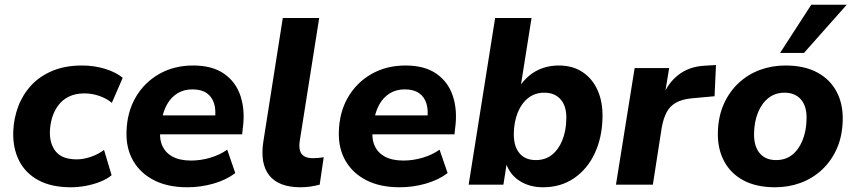

<svg xmlns="http://www.w3.org/2000/svg" viewBox="-20 -781 3620 812"><path d="M280 11Q198 11 143 -18.5Q88 -48 61 -101Q34 -154 36 -224Q38 -280 57 -330.5Q76 -381 112 -420Q148 -459 202 -481.5Q256 -504 327 -504Q378 -504 424 -490Q470 -476 499 -452L453 -346Q432 -364 401 -375Q370 -386 337 -386Q299 -386 271.5 -372.5Q244 -359 226.5 -335.5Q209 -312 200.5 -283.5Q192 -255 191 -224Q190 -171 217 -139Q244 -107 305 -107Q332 -107 363.5 -117.5Q395 -128 420 -147L452 -40Q433 -24 404 -12.5Q375 -1 343 5Q311 11 280 11Z M772 11Q690 11 632 -18.5Q574 -48 543.5 -100.5Q513 -153 515 -223Q517 -306 553.5 -369Q590 -432 653 -468Q716 -504 797 -504Q878 -504 928 -469Q978 -434 997.5 -374Q1017 -314 1007 -240L1004 -213H637L649 -293H904L889 -278Q894 -315 885.5 -343Q877 -371 854.5 -387Q832 -403 794 -403Q757 -403 730 -386Q703 -369 687 -340.5Q671 -312 665 -278L660 -245Q652 -200 665 -168Q678 -136 709 -119Q740 -102 788 -102Q829 -102 869.5 -114Q910 -126 941 -148L975 -49Q937 -20 883 -4.5Q829 11 772 11Z M1251 11Q1159 11 1119 -39Q1079 -89 1094 -184L1176 -705H1330L1248 -187Q1244 -162 1248.5 -145Q1253 -128 1267 -120Q1281 -112 1303 -112Q1315 -112 1326 -113Q1337 -114 1349 -116L1332 0Q1313 5 1293 8Q1273 11 1251 11Z M1670 11Q1588 11 1530 -18.5Q1472 -48 1441.5 -100.5Q1411 -153 1413 -223Q1415 -306 1451.5 -369Q1488 -432 1551 -468Q1614 -504 1695 -504Q1776 -504 1826 -469Q1876 -434 1895.5 -374Q1915 -314 1905 -240L1902 -213H1535L1547 -293H1802L1787 -278Q1792 -315 1783.5 -343Q1775 -371 1752.5 -387Q1730 -403 1692 -403Q1655 -403 1628 -386Q1601 -369 1585 -340.5Q1569 -312 1563 -278L1558 -245Q1550 -200 1563 -168Q1576 -136 1607 -119Q1638 -102 1686 -102Q1727 -102 1767.5 -114Q1808 -126 1839 -148L1873 -49Q1835 -20 1781 -4.5Q1727 11 1670 11Z M2276 11Q2221 11 2179 -15Q2137 -41 2120 -90H2123L2109 0H1962L2074 -705H2228L2181 -409H2173Q2192 -439 2217.5 -460.5Q2243 -482 2275 -493Q2307 -504 2343 -504Q2402 -504 2444 -476Q2486 -448 2508 -398Q2530 -348 2528 -281Q2526 -198 2495 -132Q2464 -66 2408 -27.5Q2352 11 2276 11ZM2246 -104Q2286 -104 2314 -126Q2342 -148 2358 -187.5Q2374 -227 2375 -276Q2377 -330 2352 -359.5Q2327 -389 2282 -389Q2243 -389 2214.5 -367Q2186 -345 2170 -306Q2154 -267 2153 -217Q2152 -163 2176.5 -133.5Q2201 -104 2246 -104Z M2585 0 2664 -493H2810L2790 -372H2783Q2803 -428 2848 -463.5Q2893 -499 2958 -503L3008 -506L3002 -374L2904 -365Q2864 -361 2838.5 -346.5Q2813 -332 2799.5 -306.5Q2786 -281 2779 -244L2741 0Z M3258 11Q3179 11 3124.5 -18Q3070 -47 3042 -100Q3014 -153 3016 -223Q3018 -290 3041.5 -342Q3065 -394 3104.5 -430.5Q3144 -467 3194.5 -485.5Q3245 -504 3302 -504Q3381 -504 3435.5 -475Q3490 -446 3518 -393.5Q3546 -341 3544 -271Q3542 -203 3518.5 -151Q3495 -99 3455.5 -62.5Q3416 -26 3365.5 -7.5Q3315 11 3258 11ZM3262 -104Q3302 -104 3330 -126Q3358 -148 3374 -187.5Q3390 -227 3391 -276Q3393 -330 3368 -359.5Q3343 -389 3298 -389Q3259 -389 3230.5 -367Q3202 -345 3186 -306Q3170 -267 3169 -217Q3168 -163 3192.5 -133.5Q3217 -104 3262 -104ZM3279 -557 3411 -761H3561L3380 -557Z"/></svg>

Font: Nunito Sans 11pt ExtraBold
Style: Italic
Weight: 800
Italic angle: -9°
Version: Version 3.101;gftools[0.9.27]